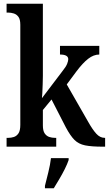

<svg xmlns="http://www.w3.org/2000/svg" viewBox="-20 -780 579 1021"><path d="M15 0V-47H25Q39 -47 53.5 -51.5Q68 -56 78 -70.5Q88 -85 88 -116V-648Q88 -677 78 -690.5Q68 -704 53 -708.5Q38 -713 25 -713H15V-760H208V-376Q208 -359 207 -332.5Q206 -306 205 -284Q204 -262 203 -258L310 -399Q331 -425 337 -440.5Q343 -456 343 -465Q343 -490 299 -490V-536H508V-490Q478 -490 449 -467.5Q420 -445 387 -401L335 -331L449 -132Q472 -91 492 -69Q512 -47 536 -47H539V0H527Q467 0 432.5 -7Q398 -14 376 -36Q354 -58 330 -103L254 -251L208 -195V-113Q208 -84 218 -70Q228 -56 242.5 -51.5Q257 -47 271 -47H279V0ZM219 208Q227 176 237 136Q247 96 251 61H345V71Q338 92 324.5 119Q311 146 295 173Q279 200 266 221H219Z"/></svg>

Font: Noto Serif Hebrew Condensed SemiBold
Style: Regular
Weight: 600
Width: 3
Designer: Monotype Design Team
Foundry: Monotype Imaging Inc.
Version: Version 2.004; ttfautohint (v1.8.4.7-5d5b)